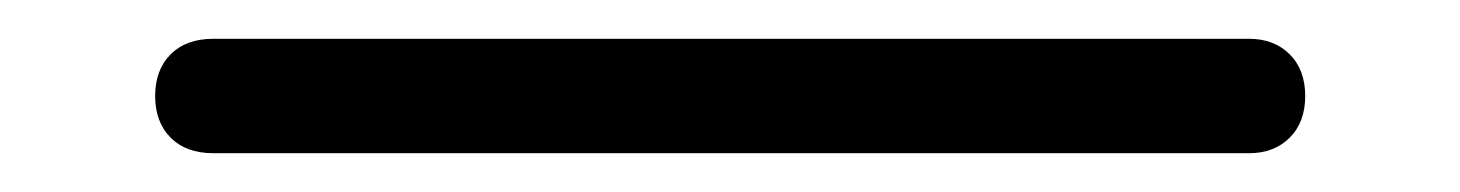

<svg xmlns="http://www.w3.org/2000/svg" viewBox="-20 41 753 99"><path d="M90 61H624Q637 61 645 69Q653 77 653 90.5Q653 104 645 112Q637 120 624 120H90Q76 120 68 112Q60 104 60 90.5Q60 77 68 69Q76 61 90 61Z"/></svg>

Font: Tsunagi Gothic Black
Style: Regular
Weight: 900
Designer: Yoshimichi Ohira
Foundry: Positype
Version: Version 1.001